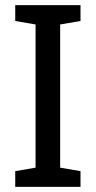

<svg xmlns="http://www.w3.org/2000/svg" viewBox="-20 -731 374 751"><path d="M294.9 -710.9V-648.9L215.3 -635.3V-75.2L294.9 -61.5V0H39.6V-61.5L119.1 -75.2V-635.3L39.6 -648.9V-710.9Z"/></svg>

Font: Suwannaphum
Style: Regular
Weight: 400
Designer: Danh Hong
Version: Version 8.002; ttfautohint (v1.8.3)